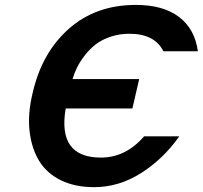

<svg xmlns="http://www.w3.org/2000/svg" viewBox="-20 -752 830 786"><path d="M790 -542H648.9Q613.3 -613.8 509.8 -613.8Q468.3 -613.8 432.4 -601.6Q396.5 -589.4 371.8 -570.3Q347.2 -551.3 327.4 -525.6Q307.6 -500 295.9 -476.6Q284.2 -453.1 276.9 -428.2H549.8L522 -308.1H249Q214.4 -106.9 393.1 -106.9Q494.6 -106.9 569.8 -193.8H713.9Q648.9 -101.6 557.9 -43.7Q466.8 14.2 365.2 14.2Q287.1 14.2 229.5 -13.9Q171.9 -42 140.6 -92.8Q109.4 -143.6 101.1 -214.6Q92.8 -285.6 113.8 -372.1Q151.4 -536.6 262 -634.3Q372.6 -731.9 536.1 -731.9Q647.9 -731.9 712.9 -682.6Q777.8 -633.3 790 -542Z"/></svg>

Font: Perun
Style: Bold Italic
Weight: 700
Italic angle: -12°
Foundry: Copyright (c) Stefan Peev, Context Ltd, 2016
Version: Version 001.000